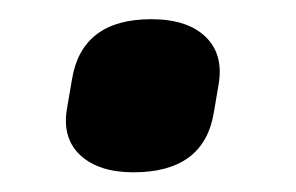

<svg xmlns="http://www.w3.org/2000/svg" viewBox="-20 -163 301 195"><path d="M115.5 12Q80.3 12 61.5 -5.4Q42.8 -22.9 48.1 -53.1L53.1 -82.4Q63.2 -143.5 133.6 -143.5Q170.2 -143.5 188.7 -125.7Q207.3 -107.9 202 -77.1L197 -47.7Q186.6 12 115.5 12Z"/></svg>

Font: Sofia Sans Hairline
Style: Italic
Weight: 1
Italic angle: -9°
Designer: Botio Nikoltchev, Ani Petrova
Foundry: lettersoup
Version: Version 4.102